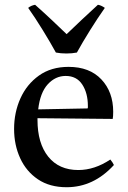

<svg xmlns="http://www.w3.org/2000/svg" viewBox="-20 -772 537 804"><path d="M259 12Q188 12 139 -21Q90 -54 64.5 -109.5Q39 -165 39 -232Q39 -301 65.5 -360Q92 -419 143 -455.5Q194 -492 267 -492Q355 -492 404.5 -439.5Q454 -387 454 -304Q454 -294 453.5 -286.5Q453 -279 452 -274L137 -277Q137 -273 137 -270Q137 -172 182 -116Q227 -60 308 -60Q376 -60 442 -104Q452 -92 457 -81Q372 12 259 12ZM140 -314 347 -318Q348 -320 348 -323.5Q348 -327 348 -328Q348 -382 324.5 -418Q301 -454 255 -454Q212 -454 180 -419Q148 -384 140 -314ZM259 -629Q289 -658 322 -689Q355 -720 390 -752Q397 -751 404.5 -747.5Q412 -744 419 -739Q390 -698 357.5 -646Q325 -594 302 -552Q292 -550 281 -549Q270 -548 258 -548Q246 -548 235 -549Q224 -550 214 -552Q191 -594 159 -646Q127 -698 98 -739Q110 -749 127 -752Q163 -720 196 -689Q229 -658 259 -629Z"/></svg>

Font: Castoro
Style: Regular
Weight: 400
Designer: John Hudson
Foundry: Tiro Typeworks Ltd.
Version: Version 2.04